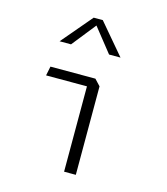

<svg xmlns="http://www.w3.org/2000/svg" viewBox="-117 -889 854 980"><g transform="rotate(15 310.0 -399.0)"><path d="M313.5 -469 336.5 -451H97.5L107.5 -500H345L375.5 -467.5V0H313.5ZM256 -798.5H304L441 -637H380.5L266 -781H294L179.5 -637H119Z"/></g></svg>

Font: Monaspace Krypton Var
Style: Regular
Weight: 400
Designer: Riley Cran and the Lettermatic Team
Version: Version 1.101 (Monaspace Krypton Var)